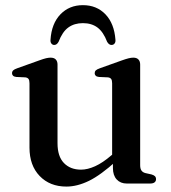

<svg xmlns="http://www.w3.org/2000/svg" viewBox="-20 -694 648 726"><path d="M407 -58.5V-91L404 -93.5V-379Q404 -390.5 400.2 -395.5Q396.5 -400.5 388 -401.5L354 -403Q345.5 -404 341.8 -407.8Q338 -411.5 338 -417Q338 -423.5 342.2 -427.8Q346.5 -432 358 -436L440.5 -465.5Q456 -471 466 -473.5Q476 -476 484 -476Q497 -476 503.5 -469Q510 -462 510 -450V-69.5Q510 -56 515 -49Q520 -42 530 -39.5L552.5 -34.5Q561.5 -32 565.8 -27.8Q570 -23.5 570 -16.5Q570 -9 564.5 -4.5Q559 0 547 0H459.5Q435.5 0 421.2 -15.5Q407 -31 407 -58.5ZM91.5 -136V-379Q91.5 -390.5 87.8 -395.5Q84 -400.5 75.5 -401.5L41.5 -403Q33 -404 29.2 -407.8Q25.5 -411.5 25.5 -417Q25.5 -423.5 29.8 -427.8Q34 -432 45.5 -436L128 -465.5Q144.5 -471.5 154.2 -473.8Q164 -476 171 -476Q184.5 -476 191 -469Q197.5 -462 197.5 -450V-152.5Q197.5 -102.5 221.8 -77.5Q246 -52.5 286.5 -52.5Q311 -52.5 339.8 -65.5Q368.5 -78.5 401 -106.5L423 -124.5L442.5 -105L420.5 -86Q361 -32 316.5 -10.2Q272 11.5 231 11.5Q168.5 11.5 130 -28.5Q91.5 -68.5 91.5 -136ZM293.5 -606.5Q261 -606.5 238.5 -590.2Q216 -574 201.5 -536Q195 -524 185 -524Q178.5 -524 174.2 -529.5Q170 -535 171 -544Q175 -605 208.5 -639.8Q242 -674.5 293.5 -674.5Q345.5 -674.5 378.8 -639.8Q412 -605 416.5 -544Q417.5 -535 413.2 -529.5Q409 -524 401.5 -524Q392 -524 385 -536Q371 -573 348.8 -589.8Q326.5 -606.5 293.5 -606.5Z"/></svg>

Font: Fraunces 11pt
Style: Regular
Weight: 400
Version: Version 1.000;[b76b70a41]